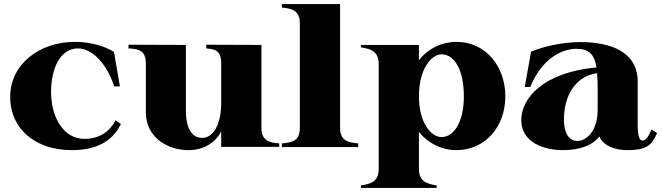

<svg xmlns="http://www.w3.org/2000/svg" viewBox="-20 -720 3242 940"><path d="M331 15C448 15 529 -25 572 -113L546 -131C517 -76 467 -40 393 -40C291 -40 230 -146 230 -270C230 -380 272 -483 362 -483C433 -483 505 -404 539 -297H567L538 -466C487 -497 418 -515 347 -515C171 -515 30 -404 30 -246C30 -85 157 15 331 15Z M903 15C974 15 1034 -19 1063 -77V-1H1347V-18C1300 -21 1260 -31 1260 -93V-500L990 -501V-483C1034 -479 1063 -473 1063 -408V-217C1063 -105 1021 -45 970 -45C928 -45 890 -77 890 -181V-500L609 -501V-483C661 -480 694 -473 694 -408V-170C694 -50 797 15 903 15Z M1360 -18V0H1734V-18C1690 -22 1645 -28 1645 -93V-700H1360V-683C1405 -679 1448 -670 1448 -607V-93C1448 -28 1406 -22 1360 -18Z M1747 188V200H2118V188C2074 180 2031 172 2031 107V-74C2076 -18 2143 15 2214 15C2356 15 2454 -100 2454 -248C2454 -396 2357 -515 2215 -515C2144 -515 2076 -483 2031 -425V-500H1747V-488C1793 -481 1834 -470 1834 -407V107C1834 172 1793 180 1747 188ZM2142 -49C2090 -49 2031 -119 2031 -249C2031 -381 2091 -454 2142 -454C2204 -454 2251 -379 2251 -248C2251 -124 2203 -49 2142 -49Z M2738 15C2818 15 2883 -9 2914 -52C2934 -7 2988 15 3052 15C3142 15 3171 -7 3197 -69L3170 -86C3155 -51 3141 -32 3126 -32C3109 -32 3102 -57 3102 -108V-320C3102 -470 2964 -514 2821 -514C2741 -514 2646 -495 2580 -467L2549 -294H2576C2631 -429 2726 -481 2803 -481C2862 -481 2891 -454 2900 -390C2637 -365 2532 -238 2532 -132C2532 -24 2640 15 2738 15ZM2806 -30C2773 -30 2741 -57 2741 -135C2741 -241 2788 -344 2903 -362C2905 -343 2906 -318 2906 -296V-182C2906 -75 2848 -29 2806 -30Z"/></svg>

Font: Sprat
Style: Bold
Weight: 700
Designer: Ethan Nakache
Foundry: Collletttivo
Version: Version 2.000;Glyphs 3.2 (3217)